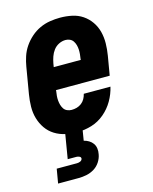

<svg xmlns="http://www.w3.org/2000/svg" viewBox="-114 -614 728 911"><g transform="rotate(-15 250.0 -159.0)"><path d="M210 8Q180 8 151.5 2Q123 -4 99 -19Q75 -34 59 -57Q43 -80 35 -107.5Q27 -135 27.5 -165Q28 -195 33 -225L55 -355Q59 -379 67 -403.5Q75 -428 90 -450Q105 -472 125.5 -490Q146 -508 170 -519Q194 -530 219.5 -534Q245 -538 269 -538Q299 -538 327.5 -532Q356 -526 379 -510.5Q402 -495 418 -472Q434 -449 441 -421.5Q448 -394 447.5 -364.5Q447 -335 442 -305L426 -211H162V-207Q160 -195 159 -183.5Q158 -172 159 -160.5Q160 -149 163 -138.5Q166 -128 172 -119Q178 -110 188.5 -105.5Q199 -101 210 -101Q223 -101 235.5 -104.5Q248 -108 258.5 -116Q269 -124 275.5 -135.5Q282 -147 285 -160H416Q408 -125 389.5 -93Q371 -61 342.5 -37Q314 -13 279.5 -2.5Q245 8 210 8ZM180 -319H313V-323Q315 -335 316 -346.5Q317 -358 316.5 -369Q316 -380 313 -391Q310 -402 304 -411Q298 -420 288 -424.5Q278 -429 267 -429Q250 -429 234 -421Q218 -413 207.5 -399Q197 -385 191.5 -369Q186 -353 183 -337ZM57 220 69 150H169Q177 150 185 146.5Q193 143 195 135Q196 127 188.5 123.5Q181 120 174 120H131L151 0H236L227 55Q240 58 251.5 65Q263 72 270.5 82.5Q278 93 280 107Q282 121 279 135Q276 154 264.5 172Q253 190 235 201Q217 212 197 216Q177 220 157 220Z"/></g></svg>

Font: Iosevka Slab Heavy Oblique
Style: Regular
Weight: 900
Italic angle: -9°
Monospace: yes
Designer: Belleve Invis
Foundry: Belleve Invis
Version: Version 11.1.1; ttfautohint (v1.8.3)